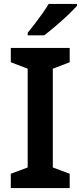

<svg xmlns="http://www.w3.org/2000/svg" viewBox="-20 -958 412 978"><path d="M335 0H35V-73L121 -105V-608L35 -641V-714H335V-641L249 -608V-105L335 -73ZM372 -928Q356 -910 325.5 -881Q295 -852 262 -824Q229 -796 205 -778H121V-791Q136 -809 156 -835Q176 -861 195.5 -888.5Q215 -916 228 -938H372Z"/></svg>

Font: Noto Sans Ethiopic SemiBold
Style: Regular
Weight: 600
Designer: Monotype Design Team
Foundry: Monotype Imaging Inc.
Version: Version 2.102; ttfautohint (v1.8.4.7-5d5b)